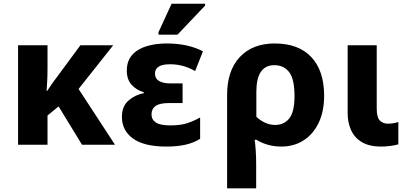

<svg xmlns="http://www.w3.org/2000/svg" viewBox="-20 -778 2197 1032"><path d="M412.1 -534.7H588.4L402.3 -299.8L598.1 0H420.9L294.9 -206.1L235.4 -157.2V0H77.1V-534.7H235.4V-411.1Q235.4 -371.6 233.6 -339.8Q231.9 -308.1 230.5 -289.6H233.9Q242.2 -302.2 255.1 -321.5Q268.1 -340.8 284.2 -361.3Z M874 9.8Q754.9 9.8 695.1 -33.2Q635.3 -76.2 635.3 -149.9Q635.3 -206.5 670.4 -237.3Q705.6 -268.1 752.9 -277.3V-282.2Q711.9 -294.4 686.8 -323Q661.6 -351.6 661.6 -397.5Q661.6 -451.2 690.9 -483.4Q720.2 -515.6 769 -530Q817.9 -544.4 876 -544.4Q935.5 -544.4 984.6 -533.2Q1033.7 -522 1070.8 -502L1028.8 -396Q997.6 -414.1 964.4 -423.3Q931.2 -432.6 893.6 -432.6Q851.6 -432.6 832.3 -419.4Q813 -406.2 813 -383.3Q813 -355.5 835.2 -342.5Q857.4 -329.6 897 -329.6H961.4V-224.1H889.2Q837.9 -224.1 816.2 -208.5Q794.4 -192.9 794.4 -163.1Q794.4 -134.8 818.1 -119.4Q841.8 -104 894 -104Q952.6 -104 988.5 -116.5Q1024.4 -128.9 1055.7 -146.5V-31.7Q1020 -9.8 976.1 0Q932.1 9.8 874 9.8ZM934.1 -591.8H832V-605L902.3 -757.8H1082.5V-748Z M1356.9 234.4H1200.7V-267.6Q1200.7 -398.9 1269.3 -471.7Q1337.9 -544.4 1456.5 -544.4Q1584.5 -544.4 1653.3 -471.2Q1722.2 -397.9 1722.2 -263.7Q1722.2 -178.7 1692.6 -117.4Q1663.1 -56.2 1611.3 -23.2Q1559.6 9.8 1492.2 9.8Q1453.6 9.8 1419.4 0Q1385.3 -9.8 1358.9 -26.4H1348.6Q1352.1 -6.3 1354.5 30Q1356.9 66.4 1356.9 101.6ZM1459 -106.4Q1506.8 -106.4 1534.9 -141.6Q1563 -176.8 1563 -262.2Q1563 -353 1534.2 -390.4Q1505.4 -427.7 1454.6 -427.7Q1357.9 -427.7 1357.9 -284.2V-150.4Q1377.9 -130.9 1404.3 -118.7Q1430.7 -106.4 1459 -106.4Z M2029.8 9.8Q1963.9 9.8 1924.1 -14.6Q1884.3 -39.1 1866.5 -79.8Q1848.6 -120.6 1848.6 -169.4V-534.7H2004.9V-194.3Q2004.9 -146 2022.2 -129.6Q2039.6 -113.3 2063.5 -113.3Q2080.1 -113.3 2093.3 -115.5Q2106.4 -117.7 2121.1 -122.1V-2Q2104 2.9 2078.4 6.3Q2052.7 9.8 2029.8 9.8Z"/></svg>

Font: Lunasima
Style: Bold
Weight: 700
Designer: The DocRepair Project, Monotype Design Team
Foundry: Google
Version: Version 2.009